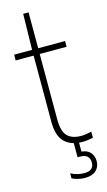

<svg xmlns="http://www.w3.org/2000/svg" viewBox="-141 -787 578 1034"><g transform="rotate(-15 148.0 -270.0)"><path d="M234 9Q172 9 136 -25Q100 -59 100 -139V-540L104 -740H134V-145Q134 -77 159.5 -50.5Q185 -24 236 -24Q249.5 -24 264.2 -26.2Q279 -28.5 294 -32V2Q280.5 5 264.5 7Q248.5 9 234 9ZM0 -508V-540H284V-508ZM198 200Q180 200 160.2 195.5Q140.5 191 126 183V155Q146.5 166 165.2 170Q184 174 201 174Q228 174 241 162.2Q254 150.5 254 129Q254 82 200 82H187V-10H215V71L200 57Q240.5 57 260.8 76.5Q281 96 281 129Q281 160.5 259.5 180.2Q238 200 198 200Z"/></g></svg>

Font: Encode Sans Condensed Thin
Style: Regular
Weight: 100
Width: 3
Designer: Multiple Designers
Foundry: Impallari Type
Version: Version 3.002